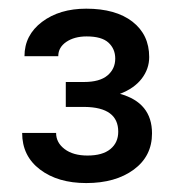

<svg xmlns="http://www.w3.org/2000/svg" viewBox="-20 -736 407 436"><path d="M129.4 -549.8H170.4Q206.5 -549.8 224.1 -564.7Q241.7 -579.6 241.7 -603Q241.7 -625 226.3 -639.2Q210.9 -653.3 176.8 -653.3Q148.9 -653.3 130.6 -640.9Q112.3 -628.4 112.3 -608.4H35.6Q35.6 -656.2 75.4 -686.3Q115.2 -716.3 175.8 -716.3Q242.7 -716.3 280.8 -686.8Q318.8 -657.2 318.8 -606.4Q318.8 -579.6 301.8 -557.4Q284.7 -535.2 252.4 -522.9Q325.2 -502.9 325.2 -433.1Q325.2 -381.3 283.7 -350.8Q242.2 -320.3 175.8 -320.3Q111.3 -320.3 70.8 -351.1Q30.3 -381.8 30.3 -434.1H107.4Q107.4 -412.1 126.7 -397.5Q146 -382.8 178.7 -382.8Q212.9 -382.8 230.7 -397.5Q248.5 -412.1 248.5 -437Q248.5 -492.2 172.4 -493.2H129.4Z"/></svg>

Font: Roboto-ThirdPerson-AD3FC
Style: ThirdPerson-AD3FC
Weight: 400
Designer: Google
Version: Version 2.137; 2017